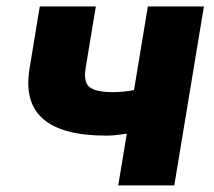

<svg xmlns="http://www.w3.org/2000/svg" viewBox="-20 -562 649 582"><path d="M301.3 -150.9Q169.4 -150.9 110.8 -201.4Q52.2 -252 69.8 -355.5L100.6 -542.5H270.5L239.7 -356.4Q232.4 -314 251 -298.3Q269.5 -282.7 323.2 -282.7Q355.5 -282.7 390.6 -289.8Q425.8 -296.9 469.2 -311L447.8 -179.2Q433.1 -172.9 407 -166Q380.9 -159.2 352.5 -155Q324.2 -150.9 301.3 -150.9ZM338.4 0 428.2 -542.5H598.1L508.3 0Z"/></svg>

Font: Inter 16pt ExtraBold
Style: Italic
Weight: 800
Italic angle: -9.3988°
Version: Version 4.001;git-66647c0bb